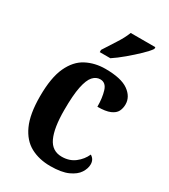

<svg xmlns="http://www.w3.org/2000/svg" viewBox="-190 -857 843 958"><g transform="rotate(30 231.0 -378.0)"><path d="M258 10Q193 10 144 -16.5Q95 -43 67.5 -103.5Q40 -164 40 -266Q40 -374 68.5 -435.5Q97 -497 146 -522.5Q195 -548 255 -548Q346 -548 388 -518Q430 -488 430 -444Q430 -422 421 -404Q412 -386 386.5 -375Q361 -364 314 -364Q314 -415 302.5 -452.5Q291 -490 259 -490Q235 -490 217 -470Q199 -450 189 -401.5Q179 -353 179 -267Q179 -164 203.5 -111.5Q228 -59 284 -59Q328 -59 359 -83Q390 -107 405 -141Q429 -127 429 -98Q429 -74 413 -49Q397 -24 359.5 -7Q322 10 258 10ZM188 -619Q208 -651 234.5 -691.5Q261 -732 274 -766H416V-756Q405 -739 376 -711Q347 -683 312.5 -654Q278 -625 249 -606H188Z"/></g></svg>

Font: Noto Serif Lao Condensed
Style: Bold
Weight: 700
Width: 3
Designer: Monotype Design Team
Foundry: Monotype Imaging Inc.
Version: Version 2.003; ttfautohint (v1.8.4.7-5d5b)